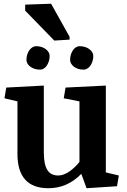

<svg xmlns="http://www.w3.org/2000/svg" viewBox="-20 -1000 683 1031"><path d="M215.3 -182.1Q215.3 -117.7 233.9 -87.6Q252.4 -57.6 293 -57.6Q319.3 -57.6 349.4 -77.1Q379.4 -96.7 406.7 -130.4V-455.6L322.3 -472.2L332 -529.8L548.3 -540.5V-74.2L618.2 -57.6L608.4 0L444.8 10.7L416.5 -66.4Q378.9 -27.8 334.7 -8.5Q290.5 10.7 239.7 10.7Q156.7 10.7 115.2 -35.6Q73.7 -82 73.7 -172.9V-455.6L3.9 -472.2L13.7 -529.8L215.3 -540.5ZM122.1 -678.2Q122.1 -693.4 126.2 -706.8Q130.4 -720.2 137.5 -730.2Q144.5 -740.2 154.1 -746.1Q163.6 -752 173.8 -752Q189 -752 202.4 -747.8Q215.8 -743.7 225.6 -736.3Q235.4 -729 241 -719.5Q246.6 -710 246.6 -699.2Q246.6 -684.6 242.4 -671.4Q238.3 -658.2 231.4 -647.9Q224.6 -637.7 215.1 -631.8Q205.6 -626 195.3 -626Q179.7 -626 166.5 -630.1Q153.3 -634.3 143.3 -641.6Q133.3 -648.9 127.7 -658.4Q122.1 -668 122.1 -678.2ZM356.4 -678.2Q356.4 -693.4 360.6 -706.8Q364.7 -720.2 371.6 -730.2Q378.4 -740.2 387.9 -746.1Q397.5 -752 407.7 -752Q422.9 -752 436.3 -747.8Q449.7 -743.7 459.7 -736.3Q469.7 -729 475.3 -719.5Q481 -710 481 -699.2Q481 -684.6 476.8 -671.4Q472.7 -658.2 465.6 -647.9Q458.5 -637.7 449 -631.8Q439.5 -626 428.7 -626Q413.1 -626 399.9 -630.1Q386.7 -634.3 377.2 -641.6Q367.7 -648.9 362.1 -658.4Q356.4 -668 356.4 -678.2ZM353.5 -787.1 271.5 -782.2 115.2 -942.9V-975.1L254.4 -980L353.5 -802.7Z"/></svg>

Font: Noticia Text
Style: Bold
Weight: 700
Designer: JM Sole
Foundry: JM Sole
Version: Version 1.003